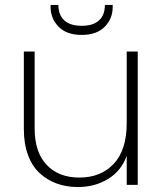

<svg xmlns="http://www.w3.org/2000/svg" viewBox="-20 -753 663 782"><path d="M541 -543V0H496.1V-118.2Q473.6 -56.6 419.9 -23.9Q366.2 8.8 296.9 8.8Q250.5 8.8 211.4 -5.4Q172.4 -19.5 141.8 -47.4Q111.3 -75.2 94.2 -121.3Q77.1 -167.5 77.1 -227.1V-543H121.1V-230Q121.1 -132.8 170.2 -81.3Q219.2 -29.8 303.2 -29.8Q391.1 -29.8 443.6 -86.2Q496.1 -142.6 496.1 -252V-543ZM439 -724.1Q439 -677.2 406.5 -644Q374 -610.8 313 -610.8Q251 -610.8 218.5 -644.3Q186 -677.7 186 -725.1V-732.9H217.8Q217.8 -691.9 241.9 -669.9Q266.1 -647.9 313 -647.9Q359.4 -647.9 383.3 -669.9Q407.2 -691.9 407.2 -732.9H439Z"/></svg>

Font: SVN-Poppins ExtraLight
Style: Regular
Weight: 200
Designer: Ninad Kale (Devanagari), Jonny Pinhorn (Latin)
Foundry: Indian Type Foundry
Version: Version 3.002 2017